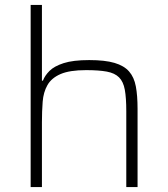

<svg xmlns="http://www.w3.org/2000/svg" viewBox="-20 -763 687 783"><path d="M105 0V-743H151V-434H155Q163 -455 182 -474Q201 -493 239.5 -505.5Q278 -518 344 -518Q408 -518 447 -506.5Q486 -495 506.5 -471.5Q527 -448 534 -410.5Q541 -373 541 -319V0H495V-309Q495 -364 489 -397Q483 -430 465.5 -447.5Q448 -465 415.5 -471Q383 -477 331 -477Q264 -477 227 -461Q190 -445 173.5 -416Q157 -387 154 -348Q151 -309 151 -264V0Z"/></svg>

Font: Saira SemiExpanded ExtraLight
Style: Regular
Weight: 250
Width: 6
Designer: Hector Gatti with collaboration of the Omnibus-Type team
Foundry: Omnibus-Type
Version: Version 1.101